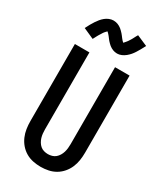

<svg xmlns="http://www.w3.org/2000/svg" viewBox="-239 -1061 979 1155"><g transform="rotate(30 250.0 -483.0)"><path d="M250 8Q223 8 196.5 2.5Q170 -3 147 -16.5Q124 -30 106.5 -50.5Q89 -71 78.5 -95.5Q68 -120 64 -146.5Q60 -173 60 -200V-735H161V-200Q161 -186 162.5 -172Q164 -158 168 -144.5Q172 -131 179.5 -118.5Q187 -106 197.5 -97Q208 -88 222 -84Q236 -80 250 -80Q264 -80 278 -84Q292 -88 302.5 -97Q313 -106 320.5 -118.5Q328 -131 332 -144.5Q336 -158 337.5 -172Q339 -186 339 -200V-735H440V-200Q440 -173 436 -146.5Q432 -120 421.5 -95.5Q411 -71 393.5 -50.5Q376 -30 353 -16.5Q330 -3 303.5 2.5Q277 8 250 8ZM308 -812Q300 -812 292.5 -813.5Q285 -815 278.5 -817.5Q272 -820 265 -824Q258 -828 252.5 -832.5Q247 -837 241 -843Q235 -849 230 -854.5Q225 -860 221 -866Q217 -872 211.5 -878.5Q206 -885 201.5 -890Q197 -895 192 -899Q190 -897 186 -893Q182 -889 180 -886.5Q178 -884 175.5 -881Q173 -878 171 -874.5Q169 -871 166.5 -867Q164 -863 161 -858.5Q158 -854 155.5 -849.5Q153 -845 150 -839.5Q147 -834 144 -828Q141 -822 137 -815L63 -848Q72 -866 80.5 -881Q89 -896 97 -908Q105 -920 114 -931Q123 -942 135 -952Q147 -962 162 -968Q177 -974 192 -974Q200 -974 207.5 -972.5Q215 -971 221.5 -968.5Q228 -966 235 -962Q242 -958 247.5 -953.5Q253 -949 259 -943Q265 -937 270 -931.5Q275 -926 279 -920.5Q283 -915 288.5 -908Q294 -901 298 -896.5Q302 -892 308 -887Q310 -889 314 -893.5Q318 -898 320 -900.5Q322 -903 324.5 -906Q327 -909 329 -912Q331 -915 333.5 -919Q336 -923 339 -927.5Q342 -932 344.5 -937Q347 -942 350 -947.5Q353 -953 356 -959Q359 -965 363 -971L437 -939Q428 -921 419.5 -906Q411 -891 403 -878.5Q395 -866 386 -855.5Q377 -845 365 -835Q353 -825 338 -818.5Q323 -812 308 -812Z"/></g></svg>

Font: Iosevka SS04 Semibold
Style: Regular
Weight: 600
Monospace: yes
Designer: Belleve Invis
Foundry: Belleve Invis
Version: Version 19.0.0; ttfautohint (v1.8.4)